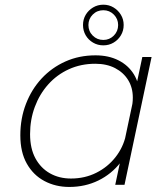

<svg xmlns="http://www.w3.org/2000/svg" viewBox="-20 -768 682 798"><path d="M268 9Q211 9 164.8 -15.5Q118.5 -40 91.5 -87.8Q64.5 -135.5 64.5 -205.5Q64.5 -275.5 87.8 -336Q111 -396.5 153 -441.8Q195 -487 252 -512.5Q309 -538 377 -538Q431.5 -538 472.5 -517.2Q513.5 -496.5 536.5 -459Q559.5 -421.5 559.5 -371.5Q559.5 -356 557.8 -342.8Q556 -329.5 552.5 -316H526Q529 -327.5 530.5 -338.2Q532 -349 532 -362.5Q532 -403.5 512.8 -435Q493.5 -466.5 458.5 -484.8Q423.5 -503 376 -503Q316 -503 266.2 -480.2Q216.5 -457.5 180.5 -417.2Q144.5 -377 124.8 -324Q105 -271 105 -210.5Q105 -151 127.2 -110Q149.5 -69 187.8 -47.5Q226 -26 275 -26Q332.5 -26 380 -49.8Q427.5 -73.5 459.8 -114.5Q492 -155.5 503 -205.5L531.5 -204.5Q518.5 -141 481 -92.8Q443.5 -44.5 388.8 -17.8Q334 9 268 9ZM497.5 0H459L571.5 -531H610ZM409.5 -602Q435 -602 453 -620Q471 -638 471 -664Q471 -689.5 453 -707.5Q435 -725.5 409.5 -725.5Q383.5 -725.5 365.5 -707.5Q347.5 -689.5 347.5 -664Q347.5 -638 365.5 -620Q383.5 -602 409.5 -602ZM409.5 -579.5Q386 -579.5 366.8 -590.8Q347.5 -602 336.2 -621.2Q325 -640.5 325 -664Q325 -687.5 336.2 -706.5Q347.5 -725.5 366.8 -737Q386 -748.5 409.5 -748.5Q433 -748.5 452 -737Q471 -725.5 482.5 -706.5Q494 -687.5 494 -664Q494 -640.5 482.5 -621.2Q471 -602 452 -590.8Q433 -579.5 409.5 -579.5Z"/></svg>

Font: Epilogue ExtraLight
Style: Italic
Weight: 250
Italic angle: -12°
Designer: Tyler Finck
Foundry: Etcetera Type Co
Version: Version 2.112